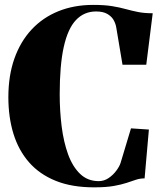

<svg xmlns="http://www.w3.org/2000/svg" viewBox="-20 -774 672 804"><path d="M374 10.5Q280.5 10.5 212.8 -17Q145 -44.5 101.2 -94.8Q57.5 -145 36.2 -214.2Q15 -283.5 15 -367Q15 -457 40.2 -528.5Q65.5 -600 112.2 -650.2Q159 -700.5 224.5 -727Q290 -753.5 370.5 -753.5Q418 -753.5 449.8 -748.2Q481.5 -743 506.5 -736Q531.5 -729 557.8 -723.8Q584 -718.5 619.5 -718.5L592.5 -503H493L467 -658Q464.5 -674.5 455.8 -690Q447 -705.5 429.2 -715.8Q411.5 -726 382.5 -726Q332 -726 298 -690Q264 -654 247 -577.5Q230 -501 230 -379Q230 -309.5 238.2 -244.2Q246.5 -179 265.2 -127.5Q284 -76 315.5 -45.8Q347 -15.5 393.5 -15.5Q416 -15.5 435 -28.5Q454 -41.5 467.2 -59.5Q480.5 -77.5 485 -92L528.5 -236.5L603.5 -231.5L585.5 -27Q566 -27 549 -21.2Q532 -15.5 510.2 -8.2Q488.5 -1 456.2 4.8Q424 10.5 374 10.5Z"/></svg>

Font: Merriweather 144pt Black
Style: Regular
Weight: 900
Version: Version 2.100